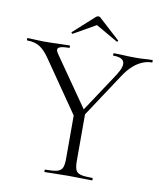

<svg xmlns="http://www.w3.org/2000/svg" viewBox="-92 -859 792 930"><g transform="rotate(10 304.0 -394.0)"><path d="M297 -290 453 -526Q481 -570 473 -591.5Q465 -613 421 -613Q419 -613 419 -619Q419 -625 421 -625Q447 -625 471 -623.5Q495 -622 533 -622Q558 -622 573.5 -623.5Q589 -625 611 -625Q613 -625 613 -619Q613 -613 611 -613Q586 -613 562 -602.5Q538 -592 516.5 -572Q495 -552 476 -523L313 -276ZM298 -271 111 -542Q85 -581 60 -597Q35 -613 -2 -613Q-5 -613 -5 -619Q-5 -625 -2 -625Q15 -625 34.5 -623.5Q54 -622 71 -622Q98 -622 121.5 -622.5Q145 -623 166 -624Q187 -625 204 -625Q206 -625 206 -619Q206 -613 204 -613Q163 -613 152 -604Q141 -595 157 -573L335 -317ZM282 -310 335 -319V-81Q335 -52 341 -37Q347 -22 366 -17Q385 -12 423 -12Q426 -12 426 -6Q426 0 423 0Q400 0 371 -1Q342 -2 308 -2Q275 -2 245 -1Q215 0 192 0Q189 0 189 -6Q189 -12 192 -12Q230 -12 249.5 -17Q269 -22 275.5 -37Q282 -52 282 -81ZM202 -690 305 -783Q310 -788 317 -788Q324 -788 328 -783L430 -690Q433 -689 430 -685.5Q427 -682 425 -683L317 -745L208 -683Q207 -682 203.5 -685.5Q200 -689 202 -690Z"/></g></svg>

Font: Cormorant Garamond Light
Style: Regular
Weight: 300
Designer: Christian Thalmann (Catharsis Fonts)
Foundry: Catharsis Fonts
Version: Version 4.001